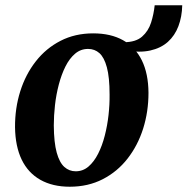

<svg xmlns="http://www.w3.org/2000/svg" viewBox="-20 -695 711 728"><path d="M333.5 -568.5Q400 -568.5 446.5 -542.5Q493 -516.5 517.8 -466.2Q542.5 -416 543 -343Q543 -271.5 522.8 -207.5Q502.5 -143.5 463.8 -93.8Q425 -44 369.5 -15.5Q314 13 244.5 13Q179.5 13 133 -13.2Q86.5 -39.5 62.2 -89.8Q38 -140 37 -212.5Q36.5 -284.5 56.8 -348.8Q77 -413 115.8 -462.5Q154.5 -512 209.5 -540.2Q264.5 -568.5 333.5 -568.5ZM314 -509.5Q286 -509.5 264.8 -491.5Q243.5 -473.5 228.2 -443Q213 -412.5 203 -374.5Q193 -336.5 188.5 -296.5Q184 -256.5 184 -219.5Q184.5 -154.5 195 -116.5Q205.5 -78.5 224 -62Q242.5 -45.5 267 -45.5Q294.5 -45.5 315.5 -63.5Q336.5 -81.5 352 -112Q367.5 -142.5 377.2 -180.5Q387 -218.5 391.5 -258.8Q396 -299 395.5 -336.5Q395.5 -402 385.2 -439.8Q375 -477.5 357 -493.5Q339 -509.5 314 -509.5ZM566.5 -675H671Q670 -631.5 656.5 -595.8Q643 -560 616.5 -536.2Q590 -512.5 549.8 -503.5Q509.5 -494.5 455 -504L450 -535Q494.5 -535 518.5 -556Q542.5 -577 552.8 -609.2Q563 -641.5 566.5 -675Z"/></svg>

Font: Merriweather Light 18pt
Style: Bold Italic
Weight: 700
Italic angle: -7.8°
Version: Version 2.101